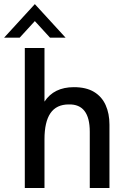

<svg xmlns="http://www.w3.org/2000/svg" viewBox="-56 -936 628 956"><path d="M489 0H391V-280Q391 -418.5 286.5 -416Q225 -416 195.2 -372.5Q165.5 -329 165.5 -242.5V0H67.5V-697H165.5V-430Q212.5 -502 312 -502Q373 -502 412 -478.5Q451 -455 470 -412.8Q489 -370.5 489 -315.5ZM270.5 -748.5H193L117.5 -831L42 -748.5H-35.5L117.5 -915.5Z"/></svg>

Font: Acari Sans Neue SemiBold
Style: Regular
Weight: 600
Designer: Alfredo Marco Pradil (font), Cristiano Sobral (main changes)
Foundry: Hanken Design Co. (font), Cristiano Sobral (main changes)
Version: Version 2.459;March 19, 2022;FontCreator 14.0.0.2808 64-bit;